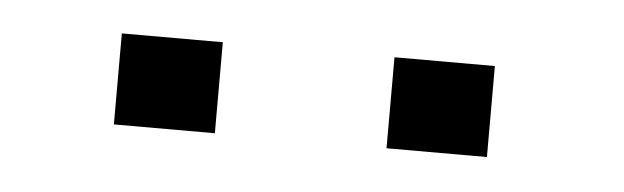

<svg xmlns="http://www.w3.org/2000/svg" viewBox="-24 -753 523 161"><g transform="rotate(5 237.5 -672.5)"><path d="M388.2 -634.3H303.7V-710.9H388.2ZM159.2 -634.3H74.2V-710.9H159.2Z"/></g></svg>

Font: TypoPRO Roboto Slab
Style: Light
Weight: 300
Designer: Google
Version: Version 1.100263; 2013; ttfautohint (v0.94.20-1c74) -l 8 -r 